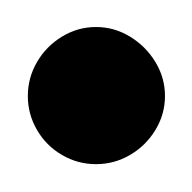

<svg xmlns="http://www.w3.org/2000/svg" viewBox="-20 -540 140 140"><path d="M0.3 -470Q0.3 -456.7 7 -445.2Q13.7 -433.7 25.2 -427Q36.7 -420.3 50 -420.3Q63.3 -420.3 74.8 -427Q86.3 -433.7 93.3 -445.2Q100.3 -456.7 100.3 -470Q100.3 -483.3 93.3 -494.8Q86.3 -506.3 74.8 -513.3Q63.3 -520.3 50 -520.3Q36.7 -520.3 25.2 -513.3Q13.7 -506.3 7 -494.8Q0.3 -483.3 0.3 -470Z"/></svg>

Font: Linefont Thin
Style: Regular
Weight: 100
Monospace: yes
Version: Version 3.002;gftools[0.9.33]